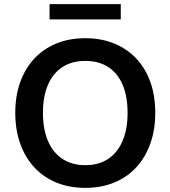

<svg xmlns="http://www.w3.org/2000/svg" viewBox="-20 -900 825 930"><path d="M393 10Q316 10 253.5 -15.5Q191 -41 146.5 -89Q102 -137 78 -204Q54 -271 54 -353Q54 -436 78 -502.5Q102 -569 146.5 -616.5Q191 -664 253.5 -689.5Q316 -715 393 -715Q470 -715 532.5 -689.5Q595 -664 639.5 -617Q684 -570 708 -503.5Q732 -437 732 -354Q732 -271 708 -204Q684 -137 639.5 -89Q595 -41 532.5 -15.5Q470 10 393 10ZM393 -100Q458 -100 503.5 -130Q549 -160 573.5 -217Q598 -274 598 -353Q598 -433 574 -489.5Q550 -546 504 -575.5Q458 -605 393 -605Q329 -605 283 -575.5Q237 -546 212.5 -489.5Q188 -433 188 -353Q188 -274 212.5 -217Q237 -160 283 -130Q329 -100 393 -100ZM220 -806V-880H565V-806Z"/></svg>

Font: Nunito Sans 12pt ExtraLight
Style: Regular
Weight: 200
Designer: Vernon Adams
Foundry: Vernon Adams
Version: Version 3.101;gftools[0.9.27]